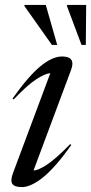

<svg xmlns="http://www.w3.org/2000/svg" viewBox="-20 -752 371 782"><path d="M32.5 -46 185 -454Q163.5 -452.5 127.8 -429.2Q92 -406 35.5 -347L31 -350.5Q95.5 -441.5 144.2 -481.8Q193 -522 233 -522Q290.5 -522 269 -466L116.5 -57.5Q135.5 -58 170.8 -81Q206 -104 266 -165L270.5 -161.5Q206 -70.5 156 -30.2Q106 10 69 10Q39.5 10 30.5 -2.8Q21.5 -15.5 32.5 -46ZM213 -569H191.5L79 -728L80.5 -732H166.5ZM329.5 -569H312L252.5 -728L253.5 -732H331Z"/></svg>

Font: Newsreader 72pt
Style: Italic
Weight: 400
Italic angle: -17°
Designer: Hugues Gentile
Foundry: Production Type
Version: Version 1.003; ttfautohint (v1.8.3)